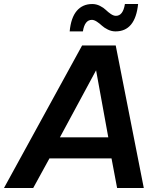

<svg xmlns="http://www.w3.org/2000/svg" viewBox="-58 -939 790 959"><path d="M660.2 0H526.9L499 -147.9H189L107.9 0H-38.1L352.1 -711.9H520ZM482.9 -252.9 421.9 -587.9 241.2 -252.9ZM519 -782.2Q499 -782.2 480.7 -791.3Q462.4 -800.3 450.9 -811Q439.5 -821.8 425.8 -830.8Q412.1 -839.8 400.9 -839.8Q365.2 -839.8 356 -782.2H290Q296.4 -850.6 325.4 -884.8Q354.5 -918.9 402.8 -918.9Q422.9 -918.9 441.2 -909.7Q459.5 -900.4 470.7 -889.4Q481.9 -878.4 495.6 -869.1Q509.3 -859.9 521 -859.9Q556.6 -859.9 565.9 -918.9H631.8Q617.7 -782.2 519 -782.2Z"/></svg>

Font: Creato Display
Style: Bold Italic
Weight: 700
Italic angle: -10°
Version: Version 1.000